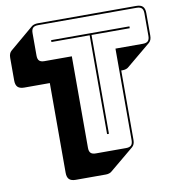

<svg xmlns="http://www.w3.org/2000/svg" viewBox="-91 -812 938 1014"><g transform="rotate(-10 378.0 -305.5)"><path d="M395 119H233Q209 119 198 108Q187 97 187 73V-408H50Q26 -408 15 -419Q4 -430 4 -454V-575Q4 -588 7.5 -597Q11 -606 18 -612L147 -721Q152 -725 160.5 -727.5Q169 -730 179 -730H707Q731 -730 742 -719Q753 -708 753 -684V-563Q753 -550 749.5 -541Q746 -532 739 -526L609 -418Q605 -414 596.5 -411Q588 -408 578 -408H570V-36Q570 -23 566.5 -14Q563 -5 556 1L426 109Q422 113 413.5 116Q405 119 395 119ZM524 0Q543 0 551.5 -8.5Q560 -17 560 -36V-527H707Q726 -527 734.5 -535.5Q743 -544 743 -563V-684Q743 -703 734.5 -711.5Q726 -720 707 -720H179Q160 -720 151.5 -711.5Q143 -703 143 -684V-563Q143 -544 151.5 -535.5Q160 -527 179 -527H326V-36Q326 -17 334.5 -8.5Q343 0 362 0ZM438 -90V-620H233V-630H653V-620H448V-90Z"/></g></svg>

Font: Bungee Shade
Style: Regular
Weight: 400
Designer: David Jonathan Ross
Foundry: David Jonathan Ross
Version: Version 1.001;PS 1.0;hotconv 1.0.72;makeotf.lib2.5.5900